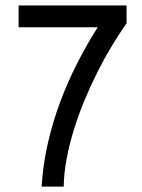

<svg xmlns="http://www.w3.org/2000/svg" viewBox="-20 -690 525 710"><path d="M448.1 -669.9H48.8V-589.1H341.3Q300.4 -524.5 264.9 -455Q229.4 -385.4 202 -311.3Q174.6 -237.3 156.7 -159.4Q138.9 -81.5 133.9 0H215.6Q216.3 -48.7 226.3 -102.1Q236.2 -155.5 253.2 -210.3Q270.1 -265 292.7 -319.5Q315.3 -374 341 -424.9Q366.7 -475.8 394.2 -521.2Q421.6 -566.7 448.1 -603.9Z"/></svg>

Font: SaysetthaMai Thin
Style: Regular
Weight: 100
Designer: John M. Durdin
Foundry: Lao Script for Windows
Version: Version 1.101